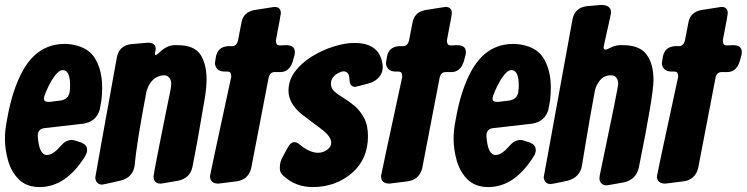

<svg xmlns="http://www.w3.org/2000/svg" viewBox="-32 -751 3026 778"><path d="M129 7Q76 7 45 -23.5Q14 -54 1 -99.5Q-12 -145 -12 -189Q-12 -225 -3 -269Q18 -390 63 -469Q123 -573 230 -573H240Q320 -566 351 -517.5Q382 -469 382 -396Q382 -371 379 -345L372 -306Q358 -259 307 -250L150 -232Q121 -230 121 -200Q126 -123 158 -123Q171 -123 185 -132.5Q199 -142 209 -154Q226 -174 237.5 -179Q249 -184 258 -184Q263 -184 267 -183Q271 -182 296 -174Q308 -169 314.5 -162Q321 -155 321 -142Q321 -132 313 -118Q235 7 129 7ZM168 -338 216 -344Q245 -350 250 -377Q252 -391 252 -405Q252 -467 222 -467Q206 -467 186 -438.5Q166 -410 148 -363Q146 -357 146 -352Q146 -342 153 -340Q160 -338 168 -338Z M382 -3Q357 -3 354 -31Q354 -36 442 -521Q452 -566 498 -572L567 -578Q599 -578 599 -553Q599 -549 597.5 -542.5Q596 -536 596 -533Q596 -528 598 -528Q603 -528 611 -536Q643 -567 673 -568H687Q755 -568 780 -530Q805 -492 805 -430Q805 -394 797 -348Q766 -164 748 -75Q738 -29 691 -19Q624 -7 619 -7Q591 -7 590 -36Q590 -43 615 -169L643 -309Q662 -395 662 -412Q662 -426 654 -436Q646 -446 632 -446Q617 -446 597 -435Q571 -416 561 -378Q522 -173 513 -77Q505 -33 460 -20Q386 -3 382 -3Z M853 -7Q819 -7 819 -38Q819 -42 905 -440Q905 -450 902 -455.5Q899 -461 888 -461H876Q857 -462 848 -472Q839 -482 839 -496L843 -521Q850 -561 892 -564H908Q926 -564 932 -585Q939 -623 947 -662Q955 -701 997 -710L1080 -723Q1106 -723 1106 -697Q1106 -691 1086 -588Q1086 -578 1089 -572.5Q1092 -567 1103 -567L1128 -568Q1163 -568 1163 -539Q1163 -534 1162 -530Q1161 -526 1154 -501Q1140 -459 1104 -459H1081Q1063 -459 1057 -439L986 -70Q974 -22 925 -16Z M1235 7Q1166 7 1117 -38Q1102 -51 1102 -66V-74Q1102 -94 1112.5 -113.5Q1123 -133 1134.5 -154Q1146 -175 1161 -175Q1172 -175 1184 -164Q1223 -132 1257 -132Q1277 -132 1293.5 -144Q1310 -156 1310 -172Q1310 -196 1278 -222L1188 -290Q1137 -334 1137 -383Q1137 -427 1164.5 -462.5Q1192 -498 1234 -523.5Q1276 -549 1321.5 -563Q1367 -577 1404 -577Q1513 -577 1519 -479Q1519 -456 1504 -438.5Q1489 -421 1465 -414Q1411 -399 1407 -399Q1385 -399 1384 -430.5Q1383 -462 1359 -462L1353 -461Q1309 -446 1309 -411Q1309 -393 1323.5 -380Q1338 -367 1360 -354Q1382 -341 1404.5 -322Q1427 -303 1443 -273.5Q1459 -244 1459 -199Q1459 -105 1393 -49Q1327 7 1235 7Z M1546 -7Q1512 -7 1512 -38Q1512 -42 1598 -440Q1598 -450 1595 -455.5Q1592 -461 1581 -461H1569Q1550 -462 1541 -472Q1532 -482 1532 -496L1536 -521Q1543 -561 1585 -564H1601Q1619 -564 1625 -585Q1632 -623 1640 -662Q1648 -701 1690 -710L1773 -723Q1799 -723 1799 -697Q1799 -691 1779 -588Q1779 -578 1782 -572.5Q1785 -567 1796 -567L1821 -568Q1856 -568 1856 -539Q1856 -534 1855 -530Q1854 -526 1847 -501Q1833 -459 1797 -459H1774Q1756 -459 1750 -439L1679 -70Q1667 -22 1618 -16Z M1947 7Q1894 7 1863 -23.5Q1832 -54 1819 -99.5Q1806 -145 1806 -189Q1806 -225 1815 -269Q1836 -390 1881 -469Q1941 -573 2048 -573H2058Q2138 -566 2169 -517.5Q2200 -469 2200 -396Q2200 -371 2197 -345L2190 -306Q2176 -259 2125 -250L1968 -232Q1939 -230 1939 -200Q1944 -123 1976 -123Q1989 -123 2003 -132.5Q2017 -142 2027 -154Q2044 -174 2055.5 -179Q2067 -184 2076 -184Q2081 -184 2085 -183Q2089 -182 2114 -174Q2126 -169 2132.5 -162Q2139 -155 2139 -142Q2139 -132 2131 -118Q2053 7 1947 7ZM1986 -338 2034 -344Q2063 -350 2068 -377Q2070 -391 2070 -405Q2070 -467 2040 -467Q2024 -467 2004 -438.5Q1984 -410 1966 -363Q1964 -357 1964 -352Q1964 -342 1971 -340Q1978 -338 1986 -338Z M2425 0Q2413 0 2405 -8Q2397 -16 2397 -28L2398 -39Q2473 -396 2473 -412Q2473 -422 2469 -431Q2461 -446 2444 -446Q2417 -446 2400 -426.5Q2383 -407 2378 -381Q2355 -256 2340 -164L2326 -79Q2318 -33 2269 -19Q2204 -5 2200 -5Q2175 -5 2171 -32L2288 -674Q2298 -720 2346 -726L2404 -731Q2444 -731 2444 -700Q2444 -695 2429 -629.5Q2414 -564 2414 -559Q2414 -550 2422 -550Q2427 -550 2440 -557Q2460 -567 2478 -568H2492Q2560 -568 2588 -530Q2616 -492 2616 -427Q2616 -365 2556 -69Q2544 -23 2496 -12Q2438 -2 2434 -1Q2430 0 2425 0Z M2664 -7Q2630 -7 2630 -38Q2630 -42 2716 -440Q2716 -450 2713 -455.5Q2710 -461 2699 -461H2687Q2668 -462 2659 -472Q2650 -482 2650 -496L2654 -521Q2661 -561 2703 -564H2719Q2737 -564 2743 -585Q2750 -623 2758 -662Q2766 -701 2808 -710L2891 -723Q2917 -723 2917 -697Q2917 -691 2897 -588Q2897 -578 2900 -572.5Q2903 -567 2914 -567L2939 -568Q2974 -568 2974 -539Q2974 -534 2973 -530Q2972 -526 2965 -501Q2951 -459 2915 -459H2892Q2874 -459 2868 -439L2797 -70Q2785 -22 2736 -16Z"/></svg>

Font: Bangerz
Style: Bold
Weight: 700
Designer: vernon adams
Foundry: Vernon Adams
Version: Version 2.10;February 7, 2025;FontCreator 13.0.0.2683 64-bit